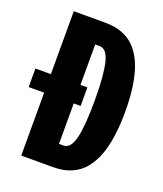

<svg xmlns="http://www.w3.org/2000/svg" viewBox="-165 -787 745 875"><g transform="rotate(20 208.0 -350.0)"><path d="M41.5 0V-305H-33.5V-395H41.5V-700H193.5Q219 -700 241.2 -696.2Q263.5 -692.5 287 -682Q310.5 -671.5 329.2 -655Q348 -638.5 365 -611.2Q382 -584 393.5 -548Q405 -512 411.8 -461.8Q418.5 -411.5 418.5 -350Q418.5 -288.5 411.8 -238.2Q405 -188 393.5 -152Q382 -116 365 -88.8Q348 -61.5 329.2 -45Q310.5 -28.5 287 -18Q263.5 -7.5 241.2 -3.8Q219 0 193.5 0ZM185 -109H206.5Q242 -109 256.2 -169Q270.5 -229 270.5 -350Q270.5 -471 256.2 -531Q242 -591 206.5 -591H185V-395H218.5V-305H185Z"/></g></svg>

Font: League Mono Condensed
Style: Bold
Weight: 700
Width: 1
Designer: Tyler Finck
Foundry: The League of Moveable Type / Tyler Finck
Version: Version 2.210